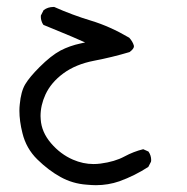

<svg xmlns="http://www.w3.org/2000/svg" viewBox="-20 -213 540 555"><path d="M230 320.8Q246.6 322.3 257.3 322.3Q292.5 322.3 325.2 311Q369.6 294.9 408.7 269.5L416.5 254.4Q417 252.4 417 250Q417 236.3 409.2 225.1L394 218.3Q366.2 225.1 339.8 239.3Q312 254.4 271 259.8Q260.7 261.2 250.5 261.2Q220.2 261.2 190.9 248.5Q154.8 232.9 127.4 200.9Q100.1 168.9 97.7 132.3Q97.2 127.4 97.2 122.6Q97.2 91.3 111.3 60.5Q127.4 25.4 163.3 -1Q199.2 -27.3 251.7 -37.4Q304.2 -47.4 354.5 -62.5Q367.2 -71.8 367.2 -79.1Q367.2 -80.6 366.7 -82Q363.3 -93.3 353.5 -104Q297.9 -136.7 243.7 -153.1Q189.5 -169.4 136.7 -192.9Q135.7 -192.9 134.8 -192.9Q118.2 -192.9 106 -183.6L98.1 -168Q98.1 -166.5 98.1 -162.6Q98.1 -158.7 99.9 -152.6Q101.6 -146.5 105.5 -141.1L157.7 -119.6Q185.5 -108.4 226.1 -90.3L212.9 -87.4Q181.2 -80.6 154.8 -66.9Q127.4 -52.2 94.2 -19Q65.4 9.8 53 30.5Q40.5 51.3 37.1 88.9Q36.1 97.7 36.1 106.9Q36.1 137.2 44.9 171.9Q55.7 216.3 88.1 248Q120.6 279.8 155.3 298.8Q189.9 317.9 230 320.8Z"/></svg>

Font: Bakudai
Style: Light
Weight: 300
Version: Version 1.48